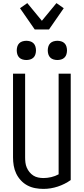

<svg xmlns="http://www.w3.org/2000/svg" viewBox="-20 -1210 540 1238"><path d="M260 8Q233 8 206.5 3Q180 -2 156.5 -14.5Q133 -27 114.5 -47Q96 -67 84.5 -91Q73 -115 68.5 -141.5Q64 -168 64 -195V-735H142V-195Q142 -178 144 -161.5Q146 -145 152.5 -129.5Q159 -114 170 -100.5Q181 -87 195 -78Q209 -69 226 -65.5Q243 -62 260 -62Q285 -62 310.5 -68Q336 -74 358 -86V-735H436V-49Q398 -22 352.5 -7Q307 8 260 8ZM350 -823Q338 -823 325.5 -826.5Q313 -830 304 -839Q295 -848 291.5 -860.5Q288 -873 288 -885Q288 -897 291.5 -909.5Q295 -922 304 -931Q313 -940 325.5 -943.5Q338 -947 350 -947Q362 -947 374.5 -943.5Q387 -940 396 -931Q405 -922 408.5 -909.5Q412 -897 412 -885Q412 -873 408.5 -860.5Q405 -848 396 -839Q387 -830 374.5 -826.5Q362 -823 350 -823ZM150 -823Q138 -823 125.5 -826.5Q113 -830 104 -839Q95 -848 91.5 -860.5Q88 -873 88 -885Q88 -897 91.5 -909.5Q95 -922 104 -931Q113 -940 125.5 -943.5Q138 -947 150 -947Q162 -947 174.5 -943.5Q187 -940 196 -931Q205 -922 208.5 -909.5Q212 -897 212 -885Q212 -873 208.5 -860.5Q205 -848 196 -839Q187 -830 174.5 -826.5Q162 -823 150 -823ZM204 -1020 109 -1157 156 -1190 250 -1076 344 -1190 391 -1157 296 -1020Z"/></svg>

Font: Moesevka
Style: Regular
Weight: 400
Monospace: yes
Designer: Belleve Invis
Foundry: Belleve Invis
Version: Version 32.5.0; ttfautohint (v1.8.4)